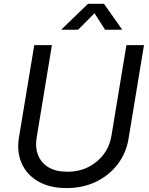

<svg xmlns="http://www.w3.org/2000/svg" viewBox="-20 -961 770 993"><path d="M324.2 11.7Q237.3 11.7 177.7 -22.7Q118.2 -57.1 92 -116.5Q65.9 -175.8 78.1 -250.5L157.2 -727.5H248.5L169.9 -251.5Q161.1 -198.2 177.2 -158Q193.4 -117.7 231.7 -95.2Q270 -72.8 327.6 -72.8Q388.7 -72.8 436.8 -96.9Q484.9 -121.1 516.1 -162.8Q547.4 -204.6 556.2 -257.8L633.8 -727.5H724.6L645 -244.6Q632.8 -169.4 588.6 -111.6Q544.4 -53.7 476.6 -21Q408.7 11.7 324.2 11.7ZM383.8 -807.1H298.8L299.3 -810.1L435.1 -941.4H517.6L610.4 -810.1L609.9 -807.1H523.4L468.8 -892.6Z"/></svg>

Font: Inter 20pt
Style: Italic
Weight: 400
Italic angle: -9.3988°
Version: Version 4.001;git-66647c0bb